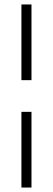

<svg xmlns="http://www.w3.org/2000/svg" viewBox="-20 -740 237 860"><path d="M76 -381V-720H121V-381ZM76 100V-239H121V100Z"/></svg>

Font: DM Sans 24pt ExtraLight
Style: Regular
Weight: 250
Designer: Colophon Foundry, Jonny Pinhorn
Foundry: Colophon Foundry
Version: Version 4.004;gftools[0.9.30]